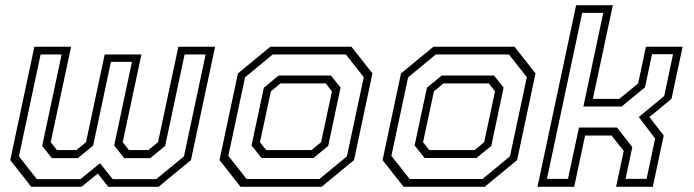

<svg xmlns="http://www.w3.org/2000/svg" viewBox="-20 -720 2673 740"><path d="M112.5 -540H254L175.5 -172L199.5 -141.5H274.5L311.5 -172L383.5 -510H525L453 -172L477 -141.5H552L589 -172L667.5 -540H809L716 -103L591 0H397.5L357 -51L294 0H100.5L19.5 -103ZM136.5 -510 53 -117.5 122 -29.5H290L365.5 -91L414.5 -29.5H582L689 -117.5L772.5 -510H691.5L616.5 -157.5L559 -110.5H459L420 -159L488.5 -481.5H407.5L339 -159L280 -110.5H180L142.5 -157.5L217.5 -510Z M907 0 826 -103 897 -437 1022 -540H1334.5L1415.5 -437L1344.5 -103L1219.5 0ZM930.5 -30H1211L1317 -117.5L1382 -422.5L1313 -510H1031L924.5 -422L860 -119.5ZM988 -111 949.5 -159.5 997 -382 1054 -429H1255.5L1292.5 -382.5L1245 -157.5L1188 -111ZM1006 -141.5H1180.5L1217.5 -172L1259.5 -368L1235.5 -398.5H1061L1024 -368L982 -172Z M1535.5 0 1454.5 -103 1525.5 -437 1650.5 -540H1963L2044 -437L1973 -103L1848 0ZM1559 -30H1839.5L1945.5 -117.5L2010.5 -422.5L1941.5 -510H1659.5L1553 -422L1488.5 -119.5ZM1616.5 -111 1578 -159.5 1625.5 -382 1682.5 -429H1884L1921 -382.5L1873.5 -157.5L1816.5 -111ZM1634.5 -141.5H1809L1846 -172L1888 -368L1864 -398.5H1689.5L1652.5 -368L1610.5 -172Z M2051.5 0 2200.5 -700H2342L2265 -339H2367L2439.5 -398.5L2469.5 -540H2611L2568 -339L2483 -269L2538 -197.5L2496 0H2354.5L2384 -138.5L2337 -197.5H2235L2193 0ZM2088 -30.5H2169L2211.5 -228.5H2358L2417 -153L2391 -30.5H2472L2505 -186L2442 -269L2540 -350L2574 -511H2493L2466 -383.5L2376 -309.5H2228.5L2305 -670.5H2224Z"/></svg>

Font: Tourney Thin Light
Style: Italic
Weight: 300
Italic angle: -12°
Version: Version 1.015